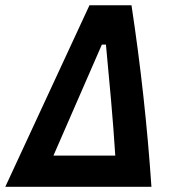

<svg xmlns="http://www.w3.org/2000/svg" viewBox="-52 -714 658 734"><path d="M-31.7 0H526.9C511.2 -231.4 485.8 -462.4 450.7 -693.8H290ZM152.3 -119.1 337.4 -543.5H353C366.2 -401.9 379.9 -260.7 388.7 -119.1Z"/></svg>

Font: Cascadia Mono PL
Style: Bold Italic
Weight: 700
Italic angle: -10°
Monospace: yes
Designer: Aaron Bell
Foundry: Saja Typeworks
Version: Version 2404.023